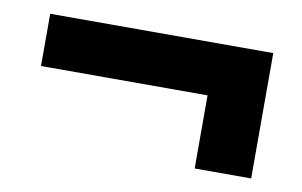

<svg xmlns="http://www.w3.org/2000/svg" viewBox="-43 -527 673 428"><g transform="rotate(10 293.0 -313.0)"><path d="M40.5 -336.4V-454.6H545.4V-336.4ZM417.5 -170.9V-398.9H545.4V-170.9Z"/></g></svg>

Font: Cascadia Mono
Style: Regular
Weight: 400
Monospace: yes
Designer: Aaron Bell
Foundry: Saja Typeworks
Version: Version 2102.003